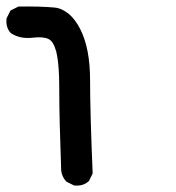

<svg xmlns="http://www.w3.org/2000/svg" viewBox="-20 -443 540 590"><path d="M205.6 126 186 116.2 184.6 115.2 183.1 114.3Q170.4 100.1 168 81.1V80.6Q162.1 -81.1 162.1 -166Q162.1 -178.2 161.9 -189.2Q161.6 -200.2 161.4 -210.2Q161.1 -220.2 160.4 -229.2Q159.7 -238.3 158.9 -246.3Q158.2 -254.4 157.2 -261.2Q156.2 -268.1 155 -273.9Q153.8 -279.8 152.8 -284.7Q144 -316.4 128.9 -323.2Q111.8 -331.1 80.1 -327.1Q42.5 -322.8 14.6 -340.3L13.2 -341.3L12.2 -342.3Q-2.4 -358.9 0 -384.8V-386.7L1 -388.2L10.7 -407.7L12.2 -410.6L15.1 -412.1L34.7 -421.9L36.6 -422.9H39.1Q103 -423.8 146.5 -419.9Q158.7 -418.9 169.9 -413.8Q181.2 -408.7 191.2 -400.4Q201.2 -392.1 210 -380.4Q218.8 -368.7 226.6 -353.5Q256.8 -294.4 256.8 -196.3Q256.8 -100.6 264.6 87.4V89.8L263.7 92.3L253.9 111.8L252.9 113.8L251.5 114.7Q234.9 129.4 209 127H207Z"/></svg>

Font: NaikaiFont
Style: Bold
Weight: 700
Version: Version 1.89